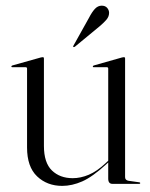

<svg xmlns="http://www.w3.org/2000/svg" viewBox="-20 -632 514 660"><path d="M73 -125V-396.5Q73 -401 67.5 -401H22Q19 -401 19 -403.5Q19 -405.5 22.5 -407L120.5 -434.5Q124.5 -435.5 127 -435.5Q131 -435.5 131 -431V-130.5Q131 -72.5 158.5 -46Q186 -19.5 230 -19.5Q257 -19.5 285 -31.2Q313 -43 343 -71L352 -79.5V-396.5Q352 -401 347 -401H301.5Q299 -401 299 -403.5Q299 -405.5 302.5 -407L399.5 -434.5Q403.5 -435.5 406 -435.5Q410 -435.5 410 -431V-23Q410 -12.5 422 -10.5L457.5 -5.5Q462 -5.5 462 -2.5Q462 0 458.5 0H366.5Q352 0 352 -18V-73.5L346 -68Q298 -24 262.8 -8.5Q227.5 7 194 7Q142 7 107.5 -25.8Q73 -58.5 73 -125ZM286 -571Q296 -590.5 306.2 -601.5Q316.5 -612.5 329.5 -612.5Q342 -612.5 348.5 -604.8Q355 -597 355 -588Q355 -575 345.8 -564.2Q336.5 -553.5 323.5 -542.5L237.5 -471.5Q234 -469 232 -471Q230.5 -472.5 233 -476Z"/></svg>

Font: Fraunces 144pt S000 Light
Style: Regular
Weight: 300
Version: Version 1.000; ttfautohint (v1.8.3)